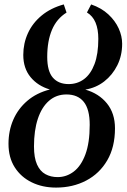

<svg xmlns="http://www.w3.org/2000/svg" viewBox="-20 -839 574 870"><path d="M234 11Q172.5 11 123.8 -12.8Q75 -36.5 46.8 -80.8Q18.5 -125 18.5 -187.5Q18.5 -246.5 40.2 -296.5Q62 -346.5 103.8 -382.2Q145.5 -418 206 -433.5Q151.5 -449.5 118.5 -489.5Q85.5 -529.5 85.5 -590Q85.5 -642.5 106.5 -688.5Q127.5 -734.5 168.5 -768.5Q209.5 -802.5 269 -819L281.5 -782Q237 -754.5 215.5 -703.8Q194 -653 194 -581Q194 -516.5 219.5 -487.2Q245 -458 291 -458Q330.5 -458 360.8 -480.5Q391 -503 408.2 -548.5Q425.5 -594 425.5 -663Q425.5 -706.5 413 -736.5Q400.5 -766.5 374 -782.5L393 -819Q439.5 -803 470.8 -774Q502 -745 517.8 -710.2Q533.5 -675.5 533.5 -640.5Q533.5 -587.5 511.8 -543.5Q490 -499.5 452.5 -470.2Q415 -441 366.5 -433Q428 -415.5 464.5 -370.5Q501 -325.5 501 -257.5Q501 -172.5 466 -112.5Q431 -52.5 370.5 -20.8Q310 11 234 11ZM241 -36.5Q281.5 -36.5 314.5 -61.8Q347.5 -87 367 -139.5Q386.5 -192 386.5 -273.5Q386.5 -344 359.5 -377.5Q332.5 -411 281 -411Q235 -411 202 -382.2Q169 -353.5 151.5 -300.8Q134 -248 134 -175.5Q134 -124 147.8 -93.5Q161.5 -63 185.8 -49.8Q210 -36.5 241 -36.5Z"/></svg>

Font: Merriweather 60pt Medium
Style: Italic
Weight: 500
Italic angle: -7.8°
Version: Version 2.101